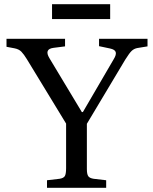

<svg xmlns="http://www.w3.org/2000/svg" viewBox="-20 -895 728 915"><path d="M204 0V-36L264 -43Q283 -46 289 -56Q295 -66 295 -94V-306L108 -613Q94 -636 82 -648.5Q70 -661 48 -665L11 -672V-710H290V-674L235 -667Q189 -661 216 -617L370 -361H375L522 -613Q535 -634 531.5 -646.5Q528 -659 504 -664L452 -675V-710H683V-674L634 -666Q619 -663 608 -653Q597 -643 577 -611L394 -305V-90Q394 -65 400.5 -55.5Q407 -46 426 -43L486 -36V0ZM228 -804V-875H505V-804Z"/></svg>

Font: Literata 36pt
Style: Regular
Weight: 400
Designer: Latin by Veronika Burian and Jose Scaglione. Greek by Irene Vlachou. Cyrillic by Vera Evstafieva.
Foundry: TypeTogether
Version: Version 3.002